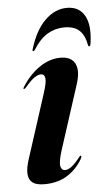

<svg xmlns="http://www.w3.org/2000/svg" viewBox="-49 -662 400 704"><g transform="rotate(-5 151.0 -309.5)"><path d="M166 -36Q153.5 -36 149.8 -51Q146 -66 159.5 -109.5L235 -343Q247 -379 243.8 -402.2Q240.5 -425.5 225.2 -436.8Q210 -448 185 -448Q144.5 -448 107 -422.2Q69.5 -396.5 42 -352.5Q40 -349.5 39.8 -347.8Q39.5 -346 41 -345.5Q43 -345 44.5 -346.2Q46 -347.5 48.5 -349.5Q71 -376 84.5 -384.8Q98 -393.5 108 -393.5Q121 -393.5 123.2 -378Q125.5 -362.5 112 -321.5L37 -89Q26 -56 27.2 -34Q28.5 -12 42.8 -1.5Q57 9 86 9Q136 9 171.2 -13.5Q206.5 -36 227 -72.5Q229.5 -78 229.8 -80.8Q230 -83.5 228 -83.5Q226 -84 224.8 -83Q223.5 -82 220.5 -77.5Q201.5 -54 189 -45Q176.5 -36 166 -36ZM208 -557.5Q175.6 -557.5 147 -541Q118.5 -524.5 94.2 -485.5Q91 -480.5 88.3 -480.5Q86.1 -480.5 85.4 -482.2Q84.7 -484 86.1 -488Q106.8 -556.5 143.4 -592.2Q180.1 -628 224.2 -628Q269.2 -628 289.2 -592.2Q309.3 -556.5 298.9 -488Q298.5 -484 296.7 -482.2Q294.9 -480.5 293.1 -480.5Q289.9 -480.5 289.5 -485.5Q282.7 -522 263.6 -539.8Q244.5 -557.5 208 -557.5Z"/></g></svg>

Font: Fraunces 120pt SemiBold
Style: Italic
Weight: 600
Italic angle: -16°
Version: Version 1.000;[b76b70a41]